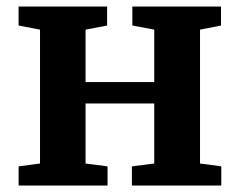

<svg xmlns="http://www.w3.org/2000/svg" viewBox="-20 -576 744 596"><path d="M37.8 0V-59.6L104.2 -68.4V-484L37.7 -496.8V-555.7H312.5V-496.8L245.6 -484V-321.2H458.8V-484L390.8 -496.8V-555.7H666V-496.8L600.9 -484V-68.4L666.9 -59.6V0H389.4V-59.6L458.8 -68.4V-254.8H245.6V-68.4L313.8 -59.6V0Z"/></svg>

Font: Merriweather 7pt Light
Style: Regular
Weight: 300
Designer: Eben Sorkin
Foundry: Eben Sorkin
Version: Version 2.200;gftools[0.9.31]